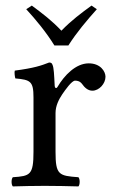

<svg xmlns="http://www.w3.org/2000/svg" viewBox="-20 -666 412 688"><path d="M176 -358C174 -398 173 -424 168 -434C166 -439 164 -442 156 -442C128 -431 102 -422 33 -413C31 -407 33 -391 35 -385C89 -380 100 -375 100 -317V-122C100 -39 88 -35 26 -31C20 -25 20 -4 26 2C61 1 100 0 140 0C180 0 226 1 261 2C267 -4 267 -25 261 -31C191 -36 179 -39 179 -122V-261C179 -287 191 -310 203 -328C214 -344 237 -377 249 -377C258 -377 267 -375 275 -364C282 -354 294 -341 311 -341C335 -341 358 -366 358 -391C358 -410 340 -439 298 -439C251 -439 210 -395 187 -356C181 -345 176 -353 176 -358ZM175 -503H225C254 -549 292 -594 327 -633L308 -646C271 -619 237 -594 200 -556C166 -592 133 -617 94 -646L74 -633C109 -595 146 -550 175 -503Z"/></svg>

Font: Libertinus Math
Style: Regular
Weight: 400
Designer: Philipp H. Poll, Khaled Hosny
Foundry: Caleb Maclennan
Version: Version 7.050;RELEASE